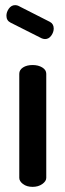

<svg xmlns="http://www.w3.org/2000/svg" viewBox="-20 -727 254 747"><path d="M107 0Q84 0 69.5 -11Q55 -22 55 -35V-440Q55 -455 69.5 -464.5Q84 -474 107 -474Q129 -474 144.5 -464.5Q160 -455 160 -440V-35Q160 -22 144.5 -11Q129 0 107 0ZM155 -575Q151 -575 148 -576Q145 -577 142 -578L21 -639Q5 -647 5 -666Q5 -680 14.5 -693.5Q24 -707 39 -707Q44 -707 50 -705L174 -642Q189 -634 189 -616Q189 -602 179.5 -588.5Q170 -575 155 -575Z"/></svg>

Font: Dosis SemiBold
Style: Regular
Weight: 600
Designer: EdgarTolentino, PabloImpallari, IginoMarini
Foundry: EdgarTolentino, PabloImpallari, IginoMarini
Version: Version 3.001; ttfautohint (v1.8.2)